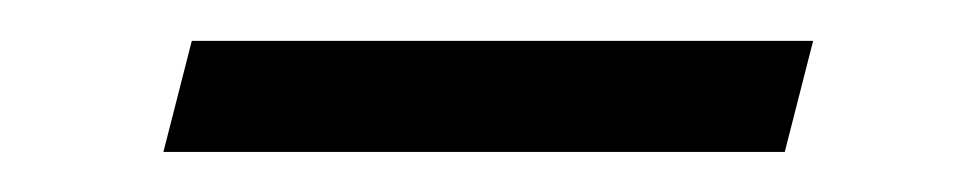

<svg xmlns="http://www.w3.org/2000/svg" viewBox="-20 -421 478 94"><path d="M60 -346.6 73.9 -401H378.1L364.2 -346.6Z"/></svg>

Font: Space Cowgirl
Style: Regular
Weight: 400
Designer: Valery Marier
Foundry: Valery Marier
Version: Version 1.000